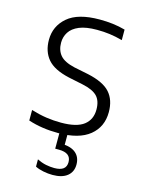

<svg xmlns="http://www.w3.org/2000/svg" viewBox="-115 -619 669 891"><g transform="rotate(15 220.0 -173.0)"><path d="M201 9.5Q162 9.5 126.5 4.2Q91 -1 57 -12V-62.5Q97 -50.5 131.5 -45.5Q166 -40.5 201.5 -40.5Q276.5 -40.5 310.8 -67Q345 -93.5 345 -141.5Q345 -183.5 323.8 -205.5Q302.5 -227.5 252.5 -238L183 -252.5Q109.5 -269 78.8 -305.2Q48 -341.5 48 -397.5Q48 -463.5 98 -506.5Q148 -549.5 252 -549.5Q285.5 -549.5 315.8 -545.8Q346 -542 375 -534V-483.5Q342 -492.5 313.2 -496.2Q284.5 -500 252.5 -500Q199 -500 167 -486.5Q135 -473 120.5 -450.2Q106 -427.5 106 -399.5Q106 -363 125.8 -339.5Q145.5 -316 195.5 -304.5L264.5 -290.5Q340.5 -274 372 -238.8Q403.5 -203.5 403.5 -145Q403.5 -74 352.2 -32.2Q301 9.5 201 9.5ZM226 204Q204.5 204 181.8 199.5Q159 195 142.5 186.5V151.5Q164.5 162.5 185.5 166.8Q206.5 171 225.5 171Q254.5 171 268.8 160.2Q283 149.5 283 127.5Q283 83 224.5 83H207V-10H245V69.5L228.5 53.5Q273.5 53.5 297.5 73.2Q321.5 93 321.5 129Q321.5 164 296.8 184Q272 204 226 204Z"/></g></svg>

Font: Encode Sans Condensed Thin Light
Style: Regular
Weight: 300
Version: Version 3.002